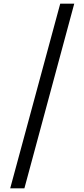

<svg xmlns="http://www.w3.org/2000/svg" viewBox="-20 -819 464 1055"><path d="M388 -799 114 216H36L311 -799Z"/></svg>

Font: Noto Sans Sinhala
Style: Regular
Weight: 400
Designer: Jelle Bosma - Monotype Design Team
Foundry: Monotype Imaging Inc.
Version: Version 1.900